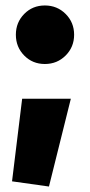

<svg xmlns="http://www.w3.org/2000/svg" viewBox="-20 -542 329 702"><path d="M144 -308Q99 -308 68.5 -339Q38 -370 38 -415Q38 -460 68.5 -491Q99 -522 144 -522Q189 -522 220 -491Q251 -460 251 -415Q251 -370 220 -339Q189 -308 144 -308ZM24 121 61 -181H239L159 140Z"/></svg>

Font: Murecho ExtraBold
Style: Regular
Weight: 800
Designer: Neil Summerour
Foundry: Positype
Version: Version 1.010; ttfautohint (v1.8.3)